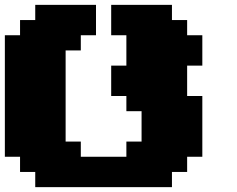

<svg xmlns="http://www.w3.org/2000/svg" viewBox="-20 -645 977 790"><path d="M125 125H687.5V62.5H750V0H812.5V-250H750V-375H812.5V-500H750V-562.5H687.5V-625H437.5V-500H500V-375H437.5V-250H500V-187.5H562.5V-62.5H500V0H312.5V-62.5H250V-437.5H312.5V-500H375V-625H125V-562.5H62.5V-500H0V0H62.5V62.5H125Z"/></svg>

Font: Faithful 32x
Style: Bold
Weight: 400
Foundry: Faithful Resource Pack
Version: Version 1.0; January 27, 2023